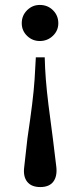

<svg xmlns="http://www.w3.org/2000/svg" viewBox="-20 -476 323 777"><path d="M125 -244H161Q162 -200 165.5 -155Q169 -110 176 -53Q183 4 194 85L208 200Q212 238 195.5 259.5Q179 281 143 281Q107 281 90 259.5Q73 238 78 200L91 84Q103 3 110 -53.5Q117 -110 120 -155Q123 -200 125 -244ZM141 -456Q173 -456 194.5 -434.5Q216 -413 216 -382Q216 -352 194 -331Q172 -310 141 -310Q111 -310 89.5 -331Q68 -352 68 -382Q68 -413 89.5 -434.5Q111 -456 141 -456Z"/></svg>

Font: Baskervville SemiBold
Style: Regular
Weight: 600
Version: Version 1.100